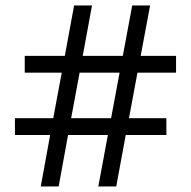

<svg xmlns="http://www.w3.org/2000/svg" viewBox="-20 -677 693 697"><path d="M584 -248V-187H436.5L401.9 0H336.9L371.6 -187H227.1L192.9 0H127.9L162.1 -187H34.2V-248H173.3L204.1 -413.1H69.8V-474.1H215.3L249 -657.2H314L280.3 -474.1H425.8L460 -657.2H524.9L490.7 -474.1H619.1V-413.1H479L448.2 -248ZM238.3 -248H383.3L414.1 -413.1H269Z"/></svg>

Font: Noto Sans Oriya
Style: Regular
Weight: 400
Designer: Monotype Design team
Foundry: Monotype Imaging Inc.
Version: Version 1.00 uh